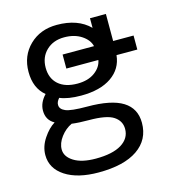

<svg xmlns="http://www.w3.org/2000/svg" viewBox="-112 -631 878 957"><g transform="rotate(-15 326.5 -152.5)"><path d="M257.8 -312.5V-384.8H419.9Q412.1 -418 376 -441.9Q339.8 -465.8 287.1 -465.8Q230.5 -465.8 194.8 -431.6Q159.2 -397.5 159.2 -342.8Q159.2 -288.1 194.3 -256.8Q229.5 -225.6 293 -225.6Q347.7 -225.6 382.3 -251Q417 -276.4 422.9 -312.5ZM436.5 -524.4H518.6V-384.8H624V-312.5H516.6Q509.8 -243.2 451.7 -203.1Q393.6 -163.1 294.9 -163.1Q227.5 -163.1 185.5 -180.7Q169.9 -163.1 170.9 -147.5Q170.9 -126 198.2 -114.3Q225.6 -102.5 308.6 -102.5Q433.6 -102.5 492.7 -65.4Q551.8 -28.3 551.8 45.9Q551.8 132.8 481.4 181.2Q411.1 229.5 280.3 229.5Q171.9 229.5 108.4 188Q44.9 146.5 44.9 77.1Q44.9 33.2 72.3 -7.8Q99.6 -48.8 131.8 -68.4Q90.8 -90.8 90.8 -139.6Q90.8 -180.7 125 -216.8Q71.3 -260.7 71.3 -344.7Q71.3 -427.7 126.5 -481.4Q181.6 -535.2 267.6 -535.2Q376 -535.2 436.5 -474.6ZM462.9 53.7Q462.9 12.7 427.2 -11.2Q391.6 -35.2 298.8 -35.2Q248 -35.2 211.9 -40Q178.7 -24.4 154.8 7.3Q130.9 39.1 130.9 71.3Q130.9 108.4 171.4 133.8Q211.9 159.2 284.2 159.2Q371.1 159.2 417 130.9Q462.9 102.5 462.9 53.7Z"/></g></svg>

Font: Gen Shin Gothic Regular
Style: Regular
Weight: 400
Designer: [Source Han Sans]
Ryoko NISHIZUKA  (kana & ideographs); Paul D. Hunt (Latin, Greek & Cyrillic); Wenlong ZHANG  (bopomofo
Version: Version 1.002.20150607